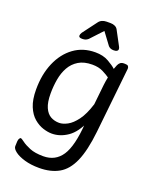

<svg xmlns="http://www.w3.org/2000/svg" viewBox="-168 -809 882 1112"><g transform="rotate(20 273.0 -253.0)"><path d="M292 -529Q340 -529 373.5 -510Q407 -491 424 -475Q429 -490 434 -501Q439 -512 447 -518.5Q455 -525 469 -525H475Q490 -525 495 -519.5Q500 -514 500 -504L457 -99Q444 20 414 88Q384 156 334 184Q284 212 213 212Q162 212 123 200.5Q84 189 62.5 172.5Q41 156 41 141Q41 104 46 95Q51 86 55 86Q61 86 78.5 99.5Q96 113 128.5 126.5Q161 140 213 140Q287 140 326.5 80.5Q366 21 376 -120L378 -152L390 -140Q358 -64 311.5 -32Q265 0 214 0Q189 0 159.5 -9.5Q130 -19 103 -42Q76 -65 59 -106Q42 -147 42 -210Q42 -303 73 -375Q104 -447 160 -488Q216 -529 292 -529ZM300 -456Q249 -456 215.5 -435.5Q182 -415 163 -381Q144 -347 136.5 -304Q129 -261 129 -216Q129 -162 143 -130.5Q157 -99 180.5 -86Q204 -73 233 -73Q256 -73 284 -88Q312 -103 339.5 -140Q367 -177 388 -244L401 -367Q402 -380 404.5 -392.5Q407 -405 409 -417Q394 -428 366.5 -442Q339 -456 300 -456ZM317 -718Q331 -718 343 -712.5Q355 -707 361 -696L408 -608Q413 -600 413 -591Q411 -576 387 -576H385Q375 -576 367.5 -579Q360 -582 353 -589L298 -663L229 -589Q221 -582 213 -579Q205 -576 194 -576H192Q171 -576 171 -588Q171 -597 178 -608L244 -696Q252 -707 264.5 -712.5Q277 -718 292 -718Z"/></g></svg>

Font: Asap VF Beta
Style: Italic
Weight: 400
Italic angle: -6°
Designer: Pablo Cosgaya
Foundry: Pablo Cosgaya
Version: Version 1.007